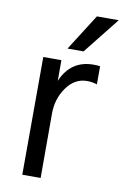

<svg xmlns="http://www.w3.org/2000/svg" viewBox="-83 -765 526 814"><g transform="rotate(10 180.5 -358.0)"><path d="M237 -560H168L267 -716H361ZM151 0H72L73 -507H151V-418Q191 -512 289 -512Q307 -512 317 -510V-432Q296 -439 274 -439Q221 -439 186 -390Q151 -341 151 -277Z"/></g></svg>

Font: Hind Madurai
Style: Regular
Weight: 400
Designer: Jyotish Sonowal
Foundry: Indian Type Foundry
Version: Version 0.702;PS 1.0;hotconv 1.0.81;makeotf.lib2.5.63406